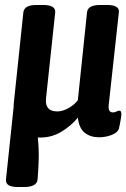

<svg xmlns="http://www.w3.org/2000/svg" viewBox="-20 -545 508 772"><path d="M142 8Q136 8 132 8Q137 55 135.5 100Q134 145 131 177Q128 207 76 207H52Q1 207 4 177L35 -117Q35 -121 35 -126L74 -496Q76 -510 88.5 -517.5Q101 -525 128 -525H153Q204 -525 202 -496L165 -149Q160 -97 210 -97Q231 -97 254 -109.5Q277 -122 293 -142L330 -496Q333 -525 383 -525H410Q461 -525 458 -496L417 -122Q414 -93 434 -93Q441 -93 448 -96.5Q455 -100 460 -100Q471 -100 467 -74Q465 -62 462.5 -48.5Q460 -35 458 -27Q452 -11 428 -2Q404 7 378 7Q344 7 321 -11Q298 -29 293 -72Q267 -40 228 -16Q189 8 142 8Z"/></svg>

Font: Asap Condensed Condensed SemiBold
Style: Italic
Weight: 600
Width: 3
Italic angle: -6°
Designer: Pablo Cosgaya
Foundry: Omnibus-Type
Version: Version 3.001; ttfautohint (v1.8.4.7-5d5b)